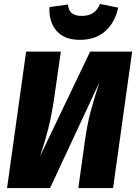

<svg xmlns="http://www.w3.org/2000/svg" viewBox="-20 -958 693 978"><path d="M556 0H379L412 -237Q424 -322 440 -383.5Q456 -445 486 -538L235 0H16L113 -695H290L256 -459Q243 -370 225.5 -301.5Q208 -233 184 -162L439 -695H653ZM232 -922 326 -935Q329 -904 346.5 -890.5Q364 -877 397 -877Q466 -877 489 -938L582 -919Q566 -844 516.5 -799.5Q467 -755 387 -755Q307 -755 267.5 -801.5Q228 -848 232 -922Z"/></svg>

Font: Trujillo ExtraBold
Style: Italic
Weight: 800
Italic angle: -8°
Designer: Fira Sans original fonts by bBox Type GmbH, Carrois Corporate GbR, & Edenspiekermann AG / Changes by Cristiano Sobral
Foundry: Fira Sans original fonts by bBox Type GmbH, Carrois Corporate GbR, & Edenspiekermann AG / Changes by Cristiano Sobral
Version: Version 4.301;July 28, 2020;FontCreator 13.0.0.2655 64-bit